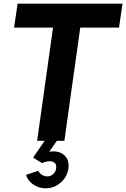

<svg xmlns="http://www.w3.org/2000/svg" viewBox="-20 -770 690 1050"><path d="M76.2 -750H649.9L630.9 -619.1H418.9L332 0H291L249 60.1Q299.8 51.3 330.3 77.6Q360.8 104 354 150.9Q348.1 196.8 312 228.3Q275.9 259.8 230 259.8Q191.9 259.8 160.9 238.3Q129.9 216.8 123 186L189 164.1Q194.8 177.2 209.5 186Q224.1 194.8 238.8 194.8Q256.8 194.8 271 181.9Q285.2 168.9 287.1 150.9Q291 123 268.6 114.5Q246.1 106 209 122.1L161.1 91.8L224.1 0H183.1L270 -619.1H57.1Z"/></svg>

Font: Oakes Grotesk
Style: Bold Italic
Weight: 700
Designer: Samuel Oakes
Foundry: Samuel Oakes
Version: Version 1.0 | wf-rip DC20170320